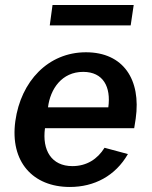

<svg xmlns="http://www.w3.org/2000/svg" viewBox="-20 -734 606 764"><path d="M512 -714H189L178 -633H500ZM159 -224H514L520 -262C542 -417 471 -526 322 -526C172 -526 63 -411 41 -252C19 -90 111 10 258 10C355 10 439 -34 489 -121L396 -146C368 -101 325 -73 268 -73C185 -73 147 -136 159 -224ZM171 -307C180 -380 226 -448 311 -448C391 -448 422 -388 411 -307Z"/></svg>

Font: United Sans SemiBold
Style: Italic
Weight: 600
Italic angle: -8°
Designer: Pablo Impallari, Rodrigo Fuenzalida (Modified by Dan O. Williams)
Version: Version 1.000;PS 001.000;hotconv 1.0.88;makeotf.lib2.5.64775